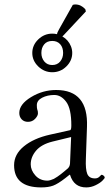

<svg xmlns="http://www.w3.org/2000/svg" viewBox="-20 -815 494 845"><path d="M210 -634.8Q187 -634.8 174.6 -619.9Q162.1 -605 162.1 -582Q162.1 -560.1 175 -544.4Q188 -528.8 210 -528.8Q231.9 -528.8 244.9 -544.4Q257.8 -560.1 257.8 -582Q257.8 -606 244.9 -620.4Q231.9 -634.8 210 -634.8ZM210 -667Q220.7 -667 231 -664.6Q231.4 -671.4 240.2 -686.5L300.3 -793.5Q305.2 -795.4 311.5 -795.4Q336.4 -795.4 355.5 -774.4L357.9 -764.6L266.1 -666.5Q259.3 -658.7 254.4 -654.8Q267.1 -647.5 276.9 -636.5Q286.6 -625.5 292.2 -611.3Q297.9 -597.2 297.9 -582Q297.9 -547.9 272 -522.5Q246.1 -497.1 210 -497.1Q174.8 -497.1 148.4 -522.5Q122.1 -547.9 122.1 -582Q122.1 -616.2 148.4 -641.6Q174.8 -667 210 -667ZM293 -211.9 210.9 -191.9Q162.1 -179.7 138.7 -151.9Q115.2 -124 115.2 -91.8Q115.2 -65.9 135.5 -43Q155.8 -20 189 -20Q194.8 -20 202.9 -22.5Q210.9 -24.9 217 -27.8Q223.1 -30.8 233.2 -37.8Q243.2 -44.9 247.6 -48.3Q252 -51.8 262.5 -60.3Q272.9 -68.8 274.9 -70.8Q287.1 -79.6 288.1 -95.2ZM288.1 -45.9H286.1L267.1 -30.8Q234.9 -5.9 213.9 2Q192.9 9.8 161.1 9.8Q42 9.8 42 -87.9Q42 -135.7 85 -170.9Q127.9 -206.1 199.2 -222.2L289.1 -242.2Q293.9 -244.1 293.9 -263.2Q293.9 -336.4 271.5 -366.7Q249 -397 219 -397Q189 -397 165.5 -385Q142.1 -373 142.1 -352.1Q142.1 -338.9 144 -333Q147 -327.1 147 -316.2Q147 -305.2 134.5 -292Q122.1 -278.8 103 -278.8Q85.9 -278.8 75.4 -289.8Q64.9 -300.8 64.9 -317.9Q64.9 -356 116.5 -387.5Q168 -418.9 227.1 -418.9Q369.1 -418.9 362.8 -256.8L357.9 -115.2Q356 -70.3 364 -50Q372.1 -29.8 397.9 -29.8Q410.2 -29.8 418 -37.8Q425.8 -45.9 426.8 -45.9Q430.7 -45.9 435.8 -42Q440.9 -38.1 440.9 -33.2Q440.9 -30.3 430.9 -20Q420.9 -9.8 400.9 0Q380.9 9.8 359.9 9.8Q305.2 10.3 288.1 -45.9Z"/></svg>

Font: Linux Libertine Display
Style: Regular
Weight: 400
Designer: Philipp H. Poll
Foundry: Philipp H. Poll
Version: Version 5.0.9